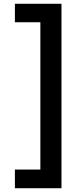

<svg xmlns="http://www.w3.org/2000/svg" viewBox="-20 -831 421 1018"><path d="M306 167H59V68H194V-713H59V-811H306Z"/></svg>

Font: DM Sans 9pt
Style: Semibold
Weight: 600
Designer: Colophon Foundry, Jonny Pinhorn
Foundry: Colophon Foundry
Version: Version 4.004;gftools[0.9.30]